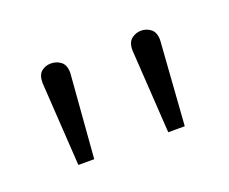

<svg xmlns="http://www.w3.org/2000/svg" viewBox="-44 -800 326 273"><g transform="rotate(-20 119.0 -663.5)"><path d="M165 -716 173 -589H198L207 -716Q207 -728 200.5 -733Q194 -738 186 -738Q178 -738 171.5 -733Q165 -728 165 -716ZM29 -716 37 -589H61L71 -716Q71 -728 64.5 -733Q58 -738 49.5 -738Q41 -738 35 -733Q29 -728 29 -716Z"/></g></svg>

Font: Advent Pro ExtraLight
Style: Regular
Weight: 250
Version: Version 3.000